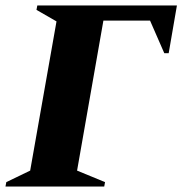

<svg xmlns="http://www.w3.org/2000/svg" viewBox="-50 -680 665 700"><path d="M-30 0 -27 -16 60 -58 156 -602 83 -644 86 -660H595L565 -486H549L497 -605H327L231 -58L333 -16L330 0Z"/></svg>

Font: Spectral SC ExtraBold
Style: Italic
Weight: 800
Italic angle: -10°
Designer: Jean-Baptiste Levee
Foundry: Production Type
Version: Version 2.001